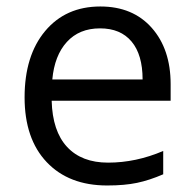

<svg xmlns="http://www.w3.org/2000/svg" viewBox="-20 -565 601 595"><path d="M312 9.8Q193.4 9.8 124.8 -62.5Q56.2 -134.8 56.2 -263.2Q56.2 -392.6 119.9 -468.8Q183.6 -544.9 291 -544.9Q391.6 -544.9 450.2 -478.8Q508.8 -412.6 508.8 -304.2V-252.9H140.1Q142.6 -158.7 187.7 -109.9Q232.9 -61 314.9 -61Q401.4 -61 485.8 -97.2V-24.9Q442.9 -6.3 404.5 1.7Q366.2 9.8 312 9.8ZM290 -477.1Q225.6 -477.1 187.3 -435.1Q148.9 -393.1 142.1 -318.8H421.9Q421.9 -395.5 387.7 -436.3Q353.5 -477.1 290 -477.1Z"/></svg>

Font: f0_57812 
Style: Regular
Weight: 400
Foundry: Ascender Corporation
Version: Version 1.10